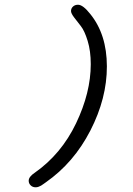

<svg xmlns="http://www.w3.org/2000/svg" viewBox="-20 -714 565 817"><path d="M102.1 55.2Q102.1 38.1 127.9 21Q240.7 -58.1 303.5 -189Q366.2 -319.8 366.2 -440.9Q366.2 -497.1 353 -540Q339.8 -583 324 -603Q308.1 -623 295.2 -640.1Q282.2 -657.2 282.2 -667Q282.2 -678.2 290.5 -686Q298.8 -693.8 312 -693.8Q333 -693.8 363.8 -654.8Q434.6 -567.9 434.8 -431.9Q435.1 -295.9 364.5 -158.4Q293.9 -21 174.8 62Q171.9 64 165.5 68.6Q159.2 73.2 155 75.7Q150.9 78.1 144.5 80.6Q138.2 83 131.8 83Q118.7 83 110.4 74.7Q102.1 66.4 102.1 55.2Z"/></svg>

Font: CMU Typewriter Text
Style: Italic
Weight: 500
Italic angle: -14.04°
Version: Version 0.7.0